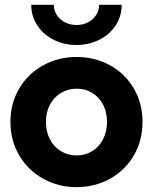

<svg xmlns="http://www.w3.org/2000/svg" viewBox="-20 -770 636 798"><path d="M23.4 -263.7Q23.4 -341.3 60.3 -402.8Q97.2 -464.4 159.9 -498.8Q222.7 -533.2 297.9 -533.2Q374.5 -533.2 437 -498.8Q499.5 -464.4 535.9 -402.8Q572.3 -341.3 572.3 -263.7Q572.3 -185.5 535.9 -123.5Q499.5 -61.5 436.8 -26.9Q374 7.8 297.9 7.8Q222.7 7.8 159.9 -26.9Q97.2 -61.5 60.3 -123.5Q23.4 -185.5 23.4 -263.7ZM424.8 -263.7Q424.8 -303.2 408.7 -334.5Q392.6 -365.7 364 -383.5Q335.4 -401.4 298.8 -401.4Q262.7 -401.4 233.4 -383.8Q204.1 -366.2 187.5 -335Q170.9 -303.7 170.9 -263.7Q170.9 -222.7 187.5 -190.9Q204.1 -159.2 233.2 -141.6Q262.2 -124 297.9 -124Q334 -124 362.8 -141.6Q391.6 -159.2 408.2 -190.9Q424.8 -222.7 424.8 -263.7ZM109.9 -750H203.6Q203.6 -726.6 216.3 -707.3Q229 -688 250.5 -677Q272 -666 298.3 -666Q324.2 -666 345.5 -677Q366.7 -688 379.4 -707.3Q392.1 -726.6 392.1 -750H485.8Q485.8 -703.6 461.2 -665.3Q436.5 -627 393.3 -605Q350.1 -583 298.3 -583Q245.6 -583 202.4 -605Q159.2 -627 134.5 -665.3Q109.9 -703.6 109.9 -750Z"/></svg>

Font: Reddit Sans Strawberry ExBold
Style: Regular
Weight: 800
Designer: Stephen Hutchings
Foundry: Reddit
Version: Version 1.013